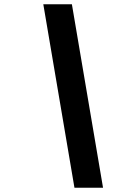

<svg xmlns="http://www.w3.org/2000/svg" viewBox="-20 -770 658 900"><path d="M329 110 183 -750H317L463 110Z"/></svg>

Font: Hermit
Style: Bold Italic
Weight: 700
Italic angle: -10°
Designer: Pablo Caro
Version: Version 2.000;PS 002.000;hotconv 1.0.88;makeotf.lib2.5.64775